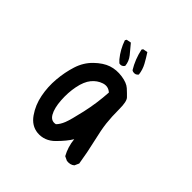

<svg xmlns="http://www.w3.org/2000/svg" viewBox="-157 -701 815 815"><g transform="rotate(45 250.0 -294.0)"><path d="M186 -8Q147 -12 121.5 -48.5Q96 -85 87 -131Q78 -177 82 -224Q86 -271 99.5 -313.5Q113 -356 143.5 -385.5Q174 -415 204 -425Q234 -435 268.5 -430Q303 -425 319.5 -410Q336 -395 348 -382.5Q360 -370 360 -324Q360 -278 364 -243Q368 -208 381 -153.5Q394 -99 403 -41L394 -21Q380 -9 358 -12L339 -21Q319 -57 315 -99Q299 -72 265 -38Q231 -4 186 -8ZM215 -89Q228 -102 237 -124.5Q246 -147 260.5 -211.5Q275 -276 279 -343Q259 -361 233.5 -352.5Q208 -344 190 -322Q172 -300 164 -260Q156 -220 159 -176Q162 -132 176 -107.5Q190 -83 215 -89ZM223 -462 211 -474Q184 -507 170 -548L174 -555L195 -559Q213 -538 229.5 -517.5Q246 -497 248 -472Q239 -458 223 -462ZM289 -478 283 -481Q258 -522 248 -570L252 -576L273 -580Q287 -559 299.5 -536Q312 -513 315 -487Q306 -474 289 -478Z"/></g></svg>

Font: NaniFont Regular
Style: Regular
Weight: 400
Designer: Nanigashitei
Version: Version 1.036